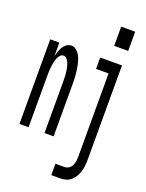

<svg xmlns="http://www.w3.org/2000/svg" viewBox="-172 -812 844 1109"><g transform="rotate(20 250.0 -257.0)"><path d="M374 -611V-729H460V-611ZM14 0V-520H70V-438Q74 -453 79 -468Q84 -483 92 -496Q100 -509 113 -518.5Q126 -528 142 -528Q157 -528 169.5 -519Q182 -510 190.5 -497Q199 -484 204 -469.5Q209 -455 212.5 -440.5Q216 -426 218 -411Q220 -396 221.5 -381Q223 -366 223.5 -350.5Q224 -335 224 -320V0H168V-320Q168 -330 167.5 -340Q167 -350 166.5 -359.5Q166 -369 164.5 -379Q163 -389 161 -398.5Q159 -408 156 -417.5Q153 -427 148.5 -435.5Q144 -444 136.5 -451Q129 -458 119 -458Q109 -458 101.5 -451Q94 -444 89.5 -435.5Q85 -427 82 -417.5Q79 -408 77 -398.5Q75 -389 73.5 -379Q72 -369 71.5 -359.5Q71 -350 70.5 -340Q70 -330 70 -320V0ZM288 215V145H343Q357 145 369.5 137Q382 129 388 116Q394 103 396 89Q398 75 398 60V-450H321V-520H455V60Q455 78 453 96Q451 114 446 131.5Q441 149 432 164.5Q423 180 409 192.5Q395 205 378 210Q361 215 343 215Z"/></g></svg>

Font: Iosevka SS04
Style: Regular
Weight: 400
Monospace: yes
Designer: Belleve Invis
Foundry: Belleve Invis
Version: Version 19.0.0; ttfautohint (v1.8.4)